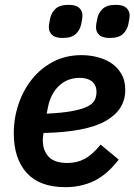

<svg xmlns="http://www.w3.org/2000/svg" viewBox="-20 -762 556 794"><path d="M250 12Q144 12 90.5 -47Q37 -106 37 -211Q37 -274 57 -332.5Q77 -391 113.5 -436Q150 -481 201.5 -507.5Q253 -534 317 -534Q348 -534 380 -526.5Q412 -519 438 -502.5Q464 -486 481 -458Q498 -430 498 -390Q498 -308 417.5 -262Q337 -216 160 -212Q157 -192 157 -183Q157 -140 181 -114Q205 -88 259 -88Q298 -88 330 -105Q362 -122 396 -164L471 -102Q422 -39 368.5 -13.5Q315 12 250 12ZM309 -440Q259 -440 224 -407Q189 -374 178 -317L173 -292Q237 -295 277.5 -302.5Q318 -310 340.5 -321Q363 -332 371 -347Q379 -362 379 -381Q379 -399 372.5 -410.5Q366 -422 356 -428.5Q346 -435 333.5 -437.5Q321 -440 309 -440ZM239 -605Q209 -605 195.5 -617.5Q182 -630 182 -649Q182 -654 183 -662Q184 -670 187 -684Q192 -709 209.5 -725.5Q227 -742 264 -742Q294 -742 307.5 -729.5Q321 -717 321 -698Q321 -693 320 -685Q319 -677 316 -663Q311 -638 293.5 -621.5Q276 -605 239 -605ZM434 -605Q404 -605 390.5 -617.5Q377 -630 377 -649Q377 -654 378 -662Q379 -670 382 -684Q387 -709 404.5 -725.5Q422 -742 459 -742Q489 -742 502.5 -729.5Q516 -717 516 -698Q516 -693 515 -685Q514 -677 511 -663Q506 -638 488.5 -621.5Q471 -605 434 -605Z"/></svg>

Font: IBM Plex Sans SmBld
Style: Italic
Weight: 600
Italic angle: -11°
Designer: Mike Abbink, Paul van der Laan, Pieter van Rosmalen
Foundry: Bold Monday
Version: Version 3.005